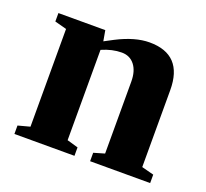

<svg xmlns="http://www.w3.org/2000/svg" viewBox="-90 -578 735 685"><g transform="rotate(20 278.0 -236.0)"><path d="M212 -419 246 -437Q314 -472 369 -472Q496 -472 496 -337V-45L542 -33V-1H314V-33L355 -45V-318Q355 -358 337 -381Q319 -404 288 -404Q252 -404 213 -387V-44L255 -32V0H27V-32L72 -44V-415L27 -427V-459H205Z"/></g></svg>

Font: Libra Serif Modern
Style: Bold
Weight: 700
Designer: Stefan Peev, Context Ltd
Foundry: Ascender Corporation
Version: Version 1.000